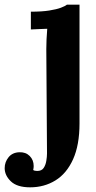

<svg xmlns="http://www.w3.org/2000/svg" viewBox="-108 -530 412 821"><path d="M21 271Q-35 271 -61.5 245.5Q-88 220 -88 189Q-88 163 -71.5 142.5Q-55 122 -25 121Q2 120 19 137Q36 154 36 180Q36 184 35.5 188Q35 192 34 197Q40 201 51 201Q70 201 78.5 188.5Q87 176 90 158Q93 140 93 126L90 -320Q90 -338 91 -361.5Q92 -385 94 -407Q78 -406 56.5 -405.5Q35 -405 24 -404V-480Q71 -480 102.5 -485Q134 -490 152.5 -497Q171 -504 178 -510H232V-2Q232 90 204.5 151Q177 212 129 241.5Q81 271 21 271Z"/></svg>

Font: Lora
Style: Weight 700
Weight: 700
Designer: Olga Karpushina, Alexei Vanyashin (Cyrillic)
Foundry: Cyreal
Version: Version 3.001